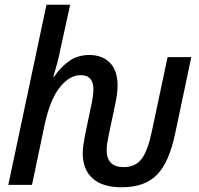

<svg xmlns="http://www.w3.org/2000/svg" viewBox="-20 -780 840 810"><path d="M494 10Q412 10 370.5 -27.5Q329 -65 329 -133Q329 -150 332 -170.5Q335 -191 339 -211L364 -331Q369 -352 371.5 -370.5Q374 -389 374 -405Q374 -432 361 -447.5Q348 -463 320 -463Q274 -463 233 -412.5Q192 -362 169 -257L115 0H15L176 -760H276L235 -573Q230 -545 221.5 -514Q213 -483 205 -456H208Q234 -495 270.5 -521.5Q307 -548 357 -548Q411 -548 443.5 -515.5Q476 -483 476 -420Q476 -401 473 -379Q470 -357 465 -335L439 -212Q435 -193 432.5 -177Q430 -161 430 -147Q430 -75 502 -75Q551 -75 577 -109Q603 -143 620 -223L687 -539H787L719 -217Q694 -96 642.5 -43Q591 10 494 10Z"/></svg>

Font: Noto Sans SemiCondensed Medium
Style: Italic
Weight: 500
Width: 4
Italic angle: -12°
Designer: Monotype Design Team
Foundry: Monotype Imaging Inc.
Version: Version 2.013; ttfautohint (v1.8.4.7-5d5b)